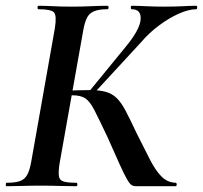

<svg xmlns="http://www.w3.org/2000/svg" viewBox="-34 -645 703 665"><path d="M436 0Q429 0 422.5 -3.5Q416 -7 406.5 -23Q397 -39 381 -74.5Q365 -110 337 -173Q309 -232 293.5 -262.5Q278 -293 262 -304Q246 -315 216 -315Q208 -315 199 -314Q190 -313 179 -312V-330Q241 -333 276 -333Q310 -333 332 -327Q354 -321 370 -305.5Q386 -290 401.5 -260.5Q417 -231 439 -184Q466 -130 485.5 -92Q505 -54 525.5 -33.5Q546 -13 574 -12Q578 -12 578 -6Q578 0 574 0ZM-11 0Q-14 0 -14 -6Q-14 -12 -11 -12Q19 -12 35.5 -18Q52 -24 60.5 -40Q69 -56 74 -84L156 -547Q163 -591 153 -602Q143 -613 99 -613Q96 -613 96 -619Q96 -625 99 -625Q122 -625 150.5 -623.5Q179 -622 211 -622Q249 -622 281.5 -623.5Q314 -625 338 -625Q342 -625 342 -619Q342 -613 338 -613Q308 -613 291.5 -606Q275 -599 267 -583Q259 -567 254 -538L172 -77Q168 -49 170 -35Q172 -21 186 -16.5Q200 -12 230 -12Q234 -12 234 -6Q234 0 230 0Q204 0 172.5 -1Q141 -2 105 -2Q72 -2 42 -1Q12 0 -11 0ZM287 -317 273 -326 399 -480Q450 -541 453 -577Q456 -613 422 -613Q419 -613 419 -619Q419 -625 422 -625Q444 -625 471.5 -623.5Q499 -622 533 -622Q575 -622 600 -623.5Q625 -625 646 -625Q649 -625 649 -619Q649 -613 646 -613Q620 -613 586 -598Q552 -583 517 -557Q482 -531 454 -498Z"/></svg>

Font: Cormorant Infant Light
Style: Italic
Weight: 300
Italic angle: -10°
Designer: Christian Thalmann (Catharsis Fonts)
Foundry: Catharsis Fonts
Version: Version 4.001